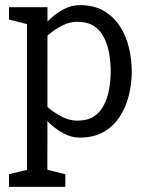

<svg xmlns="http://www.w3.org/2000/svg" viewBox="-20 -528 561 748"><path d="M165 -500 164.5 200H85V-500ZM123.3 -346.7 96.7 -355Q96.7 -355 106.2 -370.5Q115.7 -386 133.4 -408.8Q151.2 -431.5 175.4 -454.2Q199.7 -477 229.2 -492.5Q258.7 -508 291.7 -508L281.7 -443Q251.2 -443 222.7 -428.5Q194.2 -414 171.6 -394.8Q149 -375.7 136.2 -361.2Q123.3 -346.7 123.3 -346.7ZM123.3 -153.3Q123.3 -153.3 136.2 -138.8Q149 -124.3 171.6 -105.7Q194.2 -87 222.7 -72.5Q251.2 -58 281.7 -58L291.7 8Q258.7 8 229.2 -7.5Q199.7 -23 175.4 -45.8Q151.2 -68.5 133.4 -91.2Q115.7 -114 106.2 -129.5Q96.7 -145 96.7 -145ZM281.7 -58Q320.5 -58 345.6 -74.3Q370.7 -90.7 384.9 -118.8Q399.2 -146.8 405.2 -180.8Q411.3 -214.8 411.3 -250Q411.3 -285.3 405.2 -319.8Q399.2 -354.2 384.9 -382.2Q370.7 -410.3 345.6 -426.7Q320.5 -443 281.7 -443L291.7 -508Q345.3 -508 383.7 -486Q422 -464 446.2 -427Q470.5 -390 481.9 -344Q493.3 -298 493.3 -250Q493.3 -202 481.9 -156Q470.5 -110 446.2 -73Q422 -36 383.7 -14Q345.3 8 291.7 8ZM95 -431.7 15 -451.7V-500H95ZM15 200V150.8L100 130L95 200ZM154.5 200 147.8 129.2 234.5 150.8V200Z"/></svg>

Font: Epunda Slab Light
Style: Regular
Weight: 300
Designer: Simon Atzbach
Foundry: typofactur
Version: Version 1.102